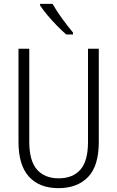

<svg xmlns="http://www.w3.org/2000/svg" viewBox="-20 -967 609 997"><path d="M493 -230Q493 -105 437 -47.5Q381 10 284 10Q184 10 130 -50Q76 -110 76 -230V-714H132V-231Q132 -132 172 -86.5Q212 -41 285 -41Q357 -41 397 -85.5Q437 -130 437 -230V-714H493ZM253 -947Q273 -911 303 -870Q333 -829 359 -798V-788H324Q302 -807 276 -833.5Q250 -860 226.5 -888Q203 -916 188 -939V-947Z"/></svg>

Font: Noto Sans Khmer UI Condensed Light
Style: Regular
Weight: 300
Width: 3
Designer: Danh Hong and the Monotype Design Team
Foundry: Monotype Imaging Inc.
Version: Version 2.002; ttfautohint (v1.8.4.7-5d5b)